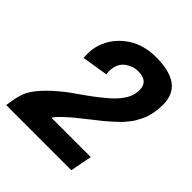

<svg xmlns="http://www.w3.org/2000/svg" viewBox="-179 -756 875 875"><g transform="rotate(45 258.5 -319.0)"><path d="M222.7 -421.9Q201.7 -418.5 159.4 -411.6Q117.2 -404.8 96.2 -401.4Q95.2 -414.1 95.2 -423.8Q95.2 -446.3 97.2 -456.1Q97.7 -458 98.1 -462.2Q98.6 -466.3 99.1 -468.3Q115.2 -541 176.5 -589.4Q237.8 -637.7 328.1 -637.7Q414.6 -637.7 459 -605.5Q503.4 -573.2 503.4 -504.4Q503.4 -478 498 -451.7Q495.1 -436 490.5 -421.4Q485.8 -406.7 478.8 -393.3Q471.7 -379.9 465.8 -369.4Q460 -358.9 449.7 -346.4Q439.5 -334 433.6 -326.9Q427.7 -319.8 415.3 -308.3Q402.8 -296.9 398.2 -292.5Q393.6 -288.1 380.4 -276.6Q367.2 -265.1 364.3 -262.7Q358.4 -257.8 324.7 -231.4Q291 -205.1 264.4 -183.3Q237.8 -161.6 213.4 -137.9Q189 -114.3 187 -105H439Q435.5 -87.4 428.7 -52.5Q421.9 -17.6 418.5 0H-1.5Q0 -7.8 2.4 -23.7Q4.9 -39.6 6.3 -46.4Q10.3 -66.9 17.1 -85.9Q40.5 -148.4 146 -231.9Q161.6 -244.1 195.3 -267.6Q229 -291 254.6 -310.3Q280.3 -329.6 308.6 -354Q336.9 -378.4 354.7 -403.6Q372.6 -428.7 377.4 -452.1Q380.4 -465.8 380.4 -478Q380.4 -534.7 315.4 -534.7Q284.7 -534.7 257.3 -516.6Q230 -498.5 223.1 -464.4Q220.7 -453.1 220.7 -441.9Q220.7 -431.2 222.7 -421.9Z"/></g></svg>

Font: Fantasque Sans Mono
Style: Bold Italic
Weight: 700
Italic angle: -11°
Monospace: yes
Designer: Jany Belluz
Version: Version 1.7.1